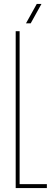

<svg xmlns="http://www.w3.org/2000/svg" viewBox="-20 -959 265 979"><path d="M60 0V-800H80V-20H219V0ZM112.5 -840 167.5 -939H191.5L136.5 -840Z"/></svg>

Font: Big Shoulders Display SC Thin
Style: Regular
Weight: 100
Designer: Patric King
Foundry: XO Type Co
Version: Version 2.002